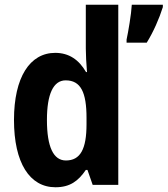

<svg xmlns="http://www.w3.org/2000/svg" viewBox="-20 -780 707 810"><path d="M214 10C275 10 310 -16 342 -63H349L371 0H479V-760H342V-575C342 -549 344 -513 347 -476H343C313 -528 271 -557 213 -557C106 -557 39 -454 39 -274C39 -93 105 10 214 10ZM667 -750V-760H536C534 -721 521 -645 514 -613V-600H599C627 -645 652 -702 667 -750ZM258 -103C206 -103 178 -159 178 -274C178 -383 205 -441 257 -441C321 -441 345 -390 345 -283V-256C345 -151 319 -103 258 -103Z"/></svg>

Font: Noto Sans Georgian Condensed Bold
Style: Regular
Weight: 700
Width: 3
Designer: Monotype Design Team, Akaki Razmadze
Foundry: Google LLC
Version: Version 2.005